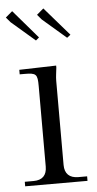

<svg xmlns="http://www.w3.org/2000/svg" viewBox="-51 -729 386 761"><g transform="rotate(-5 141.5 -348.0)"><path d="M35 -462V-444H53C101 -444 106 -439 106 -391V-71C106 -36 88 -18 53 -18H18V0H266V-18H231C196 -18 177 -36 177 -71V-405C177 -423 180 -438 182 -458V-466ZM27 -696 0 -673 17 -653 111 -572 124 -583ZM151 -696 124 -673 141 -653 235 -572 249 -583Z"/></g></svg>

Font: FoglihtenNo04
Style: Regular
Weight: 500
Designer: gluk (gluksza@wp.pl)
Foundry: gluk (gluksza@wp.pl)
Version: Version 0.70